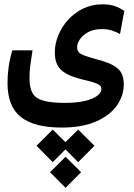

<svg xmlns="http://www.w3.org/2000/svg" viewBox="-20 -420 626 896"><path d="M267.6 175.3Q140.6 175.3 77.9 126.5Q15.1 77.6 15.1 -32.7Q15.1 -70.3 20.3 -107.7Q25.4 -145 37.6 -185.1H131.8Q125.5 -143.6 121.6 -116Q117.7 -88.4 117.7 -55.2Q117.7 -10.7 131.6 14.2Q145.5 39.1 181.6 49.6Q217.8 60.1 283.2 60.1Q338.4 60.1 376.2 51Q414.1 42 433.6 27.1Q453.1 12.2 453.1 -4.9Q453.1 -15.1 445.3 -22Q437.5 -28.8 418.2 -34.9Q398.9 -41 363.8 -49.3Q315.9 -61 288.1 -76.9Q260.3 -92.8 248 -116.5Q235.8 -140.1 235.8 -174.8Q235.8 -215.8 252.2 -255.6Q268.6 -295.4 298.3 -328.1Q328.1 -360.8 368.9 -380.4Q409.7 -399.9 458.5 -399.9Q492.2 -399.9 516.4 -391.4Q540.5 -382.8 560.1 -368.7L540 -261.2Q522.5 -271 502.2 -277.6Q481.9 -284.2 455.6 -284.2Q418 -284.2 392.3 -270.5Q366.7 -256.8 353.3 -237.3Q339.8 -217.8 339.8 -199.7Q339.8 -185.1 347.7 -176.3Q355.5 -167.5 376.5 -159.9Q397.5 -152.3 439 -141.1Q489.3 -127.4 514.9 -111.1Q540.5 -94.7 549.1 -73.7Q557.6 -52.7 557.6 -26.4Q557.6 26.9 525.1 72.8Q492.7 118.7 428.2 147Q363.8 175.3 267.6 175.3ZM286.1 311.5 358.4 383.8 286.1 456.5 213.4 383.8ZM344.7 184.6 420.9 260.3 344.7 336.9 268.6 260.3ZM226.1 184.6 302.2 260.3 226.1 336.9 150.4 260.3Z"/></svg>

Font: Cascadia Code Medium
Style: Regular
Weight: 500
Monospace: yes
Designer: Aaron Bell
Foundry: Saja Typeworks
Version: Version 2407.024